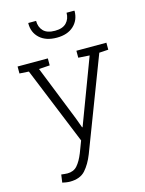

<svg xmlns="http://www.w3.org/2000/svg" viewBox="-141 -845 862 1141"><g transform="rotate(-15 290.0 -274.5)"><path d="M144 213.4Q133.8 213.4 119.4 211.2Q105 209 97.7 207L104.5 158.7Q111.3 159.7 123.8 160.9Q136.2 162.1 142.1 162.1Q180.2 162.1 202.6 137Q225.1 111.8 243.7 65.4L271 -6.3L77.1 -481.9L20 -485.4V-528.3H206.1V-485.4L139.2 -481L274.9 -140.1L296.9 -80.1H299.8L450.7 -481L381.8 -485.4V-528.3H566.4V-485.4L510.3 -481.9L293.5 85Q271.5 141.1 239.3 177.2Q207 213.4 144 213.4ZM290.5 -633.3Q223.6 -633.3 185.5 -668.2Q147.5 -703.1 147.9 -758.8L148.9 -761.7H196.3Q196.3 -723.6 219 -699.7Q241.7 -675.8 290.5 -675.8Q337.4 -675.8 360.6 -699.7Q383.8 -723.6 383.8 -761.7H431.6L432.6 -758.8Q432.1 -703.1 394.3 -668.2Q356.4 -633.3 290.5 -633.3Z"/></g></svg>

Font: Roboto Slab Light
Style: Regular
Weight: 300
Designer: Google
Version: Version 2.000; ttfautohint (v1.8.1.43-b0c9)